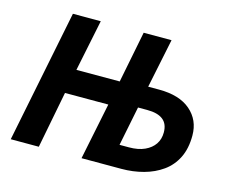

<svg xmlns="http://www.w3.org/2000/svg" viewBox="-93 -782 1090 912"><g transform="rotate(15 451.5 -326.0)"><path d="M28 0 159 -652H296L244 -399H457L507 -652H644L594 -410H648Q748 -410 802.5 -363Q857 -316 857 -240Q857 -176 834.5 -130.5Q812 -85 772 -56.5Q732 -28 680.5 -14Q629 0 572 0H376L433 -279H220L166 0ZM534 -108H580Q626 -108 657.5 -122.5Q689 -137 705.5 -161.5Q722 -186 722 -219Q722 -261 696 -281.5Q670 -302 618 -302H573Z"/></g></svg>

Font: Source Sans 3
Style: Bold Italic
Weight: 700
Italic angle: -11°
Designer: Paul D. Hunt
Foundry: Adobe
Version: Version 3.052;hotconv 1.1.0;makeotfexe 2.6.0